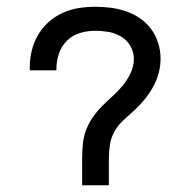

<svg xmlns="http://www.w3.org/2000/svg" viewBox="-20 -548 565 568"><path d="M223 0V-78Q223 -100 225 -121.5Q227 -143 234.5 -163Q242 -183 254.5 -201Q267 -219 282.5 -234.5Q298 -250 314 -264.5Q330 -279 343.5 -295.5Q357 -312 366.5 -332Q376 -352 376 -374Q376 -394 366 -411.5Q356 -429 338.5 -439.5Q321 -450 301.5 -453.5Q282 -457 262 -457Q239 -457 217 -450.5Q195 -444 178.5 -428Q162 -412 154.5 -390Q147 -368 147 -346V-340H68V-349Q68 -374 74 -398.5Q80 -423 92.5 -444.5Q105 -466 123.5 -482.5Q142 -499 164.5 -509.5Q187 -520 212 -524Q237 -528 262 -528Q285 -528 308 -525Q331 -522 353 -514.5Q375 -507 394.5 -493.5Q414 -480 427.5 -461.5Q441 -443 448 -420.5Q455 -398 455 -375Q455 -353 449.5 -332Q444 -311 433.5 -292Q423 -273 409.5 -256Q396 -239 380 -224Q364 -209 347.5 -194.5Q331 -180 320 -161.5Q309 -143 305.5 -121.5Q302 -100 302 -78V0Z"/></svg>

Font: Iosevka Pride
Style: Regular
Weight: 400
Monospace: yes
Designer: Belleve Invis
Foundry: Belleve Invis
Version: Version 30.3.1; ttfautohint (v1.8.4)